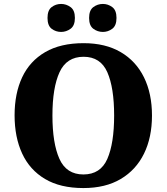

<svg xmlns="http://www.w3.org/2000/svg" viewBox="-20 -944 845 974"><path d="M403 10Q286 10 208.5 -36Q131 -82 92.5 -165Q54 -248 54 -359Q54 -470 92.5 -552Q131 -634 209 -679.5Q287 -725 404 -725Q515 -725 592.5 -679.5Q670 -634 710.5 -551.5Q751 -469 751 -358Q751 -247 710.5 -164.5Q670 -82 592.5 -36Q515 10 403 10ZM403 -59Q490 -59 524.5 -138Q559 -217 559 -358Q559 -499 524.5 -577.5Q490 -656 404 -656Q318 -656 282 -577.5Q246 -499 246 -358Q246 -217 281.5 -138Q317 -59 403 -59ZM502 -782Q475 -782 453.5 -798Q432 -814 432 -853Q432 -892 453.5 -908Q475 -924 502 -924Q528 -924 549.5 -908Q571 -892 571 -853Q571 -814 549.5 -798Q528 -782 502 -782ZM290 -782Q263 -782 242 -798Q221 -814 221 -853Q221 -892 242 -908Q263 -924 290 -924Q316 -924 338 -908Q360 -892 360 -853Q360 -814 338 -798Q316 -782 290 -782Z"/></svg>

Font: Noto Serif Lao ExtraBold
Style: Regular
Weight: 800
Designer: Monotype Design Team
Foundry: Monotype Imaging Inc.
Version: Version 2.003; ttfautohint (v1.8.4.7-5d5b)